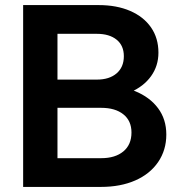

<svg xmlns="http://www.w3.org/2000/svg" viewBox="-20 -735 715 755"><path d="M71 0V-715H368Q439 -715 492 -692Q545 -669 574 -627Q603 -585 603 -528Q603 -476 574 -435.5Q545 -395 492 -372Q439 -349 368 -349H216V-400H377Q454 -400 511.5 -376.5Q569 -353 601.5 -309.5Q634 -266 634 -206Q634 -145 602 -98Q570 -51 512 -25.5Q454 0 377 0ZM206 -113H378Q433 -113 465 -139.5Q497 -166 497 -214Q497 -260 465 -285.5Q433 -311 378 -311H196V-422H361Q410 -422 438.5 -446.5Q467 -471 467 -514Q467 -556 438.5 -579Q410 -602 361 -602H206Z"/></svg>

Font: Wix Madefor Display
Style: Bold
Weight: 700
Designer: Dalton Maag Ltd
Foundry: Dalton Maag Ltd
Version: Version 3.100